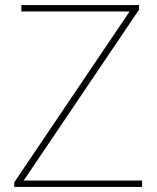

<svg xmlns="http://www.w3.org/2000/svg" viewBox="-20 -734 618 754"><path d="M538 0V-25H73L526 -696V-714H64V-689H489L36 -18V0Z"/></svg>

Font: Noto Sans Gurmukhi UI Thin
Style: Regular
Weight: 100
Designer: Jelle Bosma - Monotype Design Team
Foundry: Monotype Imaging Inc.
Version: Version 2.004